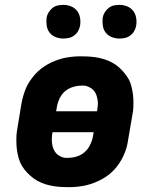

<svg xmlns="http://www.w3.org/2000/svg" viewBox="-20 -759 640 787"><path d="M257 8Q238 8 220 6.5Q202 5 184 1Q166 -3 149.5 -10Q133 -17 119 -27Q105 -37 92.5 -50Q80 -63 71 -77.5Q62 -92 57 -109Q52 -126 49.5 -144Q47 -162 47 -184Q47 -206 49 -219L68 -335Q71 -351 75.5 -366.5Q80 -382 86.5 -397.5Q93 -413 102.5 -427Q112 -441 123 -453.5Q134 -466 148 -477Q162 -488 176.5 -496Q191 -504 206.5 -510Q222 -516 238 -520Q254 -524 272.5 -526Q291 -528 302 -528H316Q335 -528 353.5 -526.5Q372 -525 389.5 -521Q407 -517 424 -510Q441 -503 455 -493Q469 -483 481 -470Q493 -457 502.5 -442.5Q512 -428 517 -411Q522 -394 524.5 -376Q527 -358 527 -336Q527 -314 525 -302L505 -185Q503 -169 498.5 -153.5Q494 -138 487 -122.5Q480 -107 471 -93Q462 -79 451 -66.5Q440 -54 426 -43Q412 -32 397 -24Q382 -16 366.5 -10Q351 -4 335 0Q319 4 300.5 6Q282 8 271 8ZM210 -303H378V-304Q380 -316 381 -327.5Q382 -339 380 -350Q378 -361 374.5 -371Q371 -381 363.5 -389Q356 -397 344.5 -402.5Q333 -408 325 -408H316Q304 -408 293 -406Q282 -404 270.5 -399.5Q259 -395 249 -387Q239 -379 232 -369Q225 -359 220 -345.5Q215 -332 214 -325ZM248 -112H257Q269 -112 280.5 -114Q292 -116 303 -120.5Q314 -125 324 -133Q334 -141 341 -151Q348 -161 353.5 -174.5Q359 -188 360 -195L364 -217H196L195 -216Q193 -204 192.5 -192.5Q192 -181 193.5 -170Q195 -159 199 -149Q203 -139 210 -131Q217 -123 228.5 -117.5Q240 -112 248 -112ZM469 -601Q453 -601 438 -607Q423 -613 413.5 -625Q404 -637 401.5 -653.5Q399 -670 401 -687Q403 -698 409.5 -708.5Q416 -719 425.5 -726.5Q435 -734 446.5 -736.5Q458 -739 470 -739Q486 -739 501 -733Q516 -727 525.5 -715Q535 -703 538 -686.5Q541 -670 538 -653Q536 -642 530 -631.5Q524 -621 514 -613.5Q504 -606 492.5 -603.5Q481 -601 469 -601ZM239 -601Q223 -601 208 -607Q193 -613 183.5 -625Q174 -637 171.5 -653.5Q169 -670 171 -687Q173 -698 179.5 -708.5Q186 -719 195.5 -726.5Q205 -734 216.5 -736.5Q228 -739 240 -739Q256 -739 271 -733Q286 -727 295.5 -715Q305 -703 308 -686.5Q311 -670 308 -653Q306 -642 300 -631.5Q294 -621 284 -613.5Q274 -606 262.5 -603.5Q251 -601 239 -601Z"/></svg>

Font: Iosevka Aile Heavy Oblique
Style: Regular
Weight: 900
Italic angle: -9°
Designer: Belleve Invis
Foundry: Belleve Invis
Version: Version 31.1.0; ttfautohint (v1.8.4)